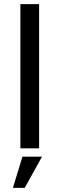

<svg xmlns="http://www.w3.org/2000/svg" viewBox="-20 -713 286 923"><path d="M168 0V-693H78V0ZM182 40H88L42 190H99Z"/></svg>

Font: Gamestation Text
Style: Bold
Weight: 400
Designer: Jonas Hecksher
Foundry: Jonas Hecksher, Playtypeª, e-types AS
Version: Version 1.003